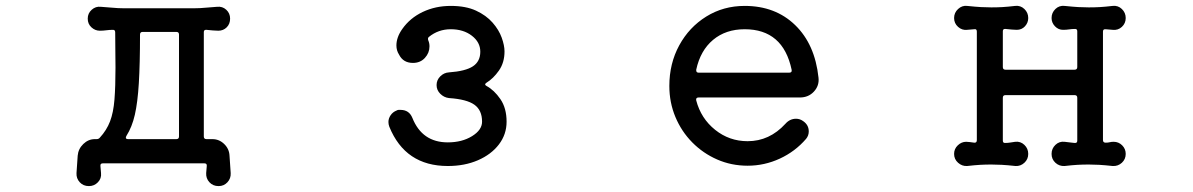

<svg xmlns="http://www.w3.org/2000/svg" viewBox="-20 -538 4040 650"><path d="M757 -11 761 48Q762 66 750 79Q738 92 720 92Q701 92 689 79Q677 66 678 48L680 24V22Q680 15 672 15H328Q319 15 320 24L322 48Q324 66 311.5 79Q299 92 281 92Q262 92 250 79Q238 66 239 48L243 -11Q245 -34 262 -50.5Q279 -67 301 -67H307Q314 -67 318 -72Q341 -97 352.5 -127Q364 -157 367.5 -201Q371 -245 371 -309Q371 -335 370.5 -364.5Q370 -394 370 -428Q370 -437 363 -437Q351 -437 340 -435.5Q329 -434 318 -434Q302 -434 289.5 -445.5Q277 -457 277 -475Q277 -493 290.5 -505Q304 -517 321 -515Q339 -514 359.5 -512Q380 -510 399 -510H637Q657 -510 677 -512Q697 -514 715 -515Q733 -517 746 -505Q759 -493 759 -475Q759 -457 747.5 -445.5Q736 -434 719 -434Q710 -434 700 -435Q690 -436 679 -437H677Q670 -437 670 -429V-76Q670 -67 679 -67H699Q722 -67 739 -50.5Q756 -34 757 -11ZM586 -421Q586 -430 577 -430H463Q454 -430 454 -421Q454 -322 450 -256.5Q446 -191 436.5 -149.5Q427 -108 408 -78Q406 -74 406 -72Q406 -67 414 -67H577Q586 -67 586 -76Z M1496 24Q1352 24 1298 -109Q1295 -117 1295 -125Q1295 -137 1302.5 -148Q1310 -159 1323 -164Q1326 -166 1329.5 -166Q1333 -166 1336 -166Q1365 -166 1376 -139Q1409 -56 1496 -56Q1544 -56 1578 -77Q1612 -98 1612 -126Q1612 -165 1586 -183.5Q1560 -202 1500 -206Q1483 -208 1470.5 -220.5Q1458 -233 1458 -250Q1458 -267 1470.5 -279.5Q1483 -292 1500 -293Q1556 -297 1581 -313.5Q1606 -330 1606 -363Q1606 -395 1577.5 -417Q1549 -439 1506 -439Q1464 -439 1432 -413Q1427 -409 1430 -401Q1434 -392 1434 -381Q1434 -359 1418.5 -342Q1403 -325 1378 -325Q1345 -325 1331 -353Q1322 -367 1322 -384Q1322 -412 1342 -440Q1368 -477 1411 -497.5Q1454 -518 1506 -518Q1557 -518 1591.5 -502Q1626 -486 1647.5 -461.5Q1669 -437 1678.5 -410.5Q1688 -384 1688 -364Q1688 -326 1669 -299Q1650 -272 1627 -258Q1618 -252 1627 -247Q1653 -233 1674 -202.5Q1695 -172 1695 -126Q1695 -83 1669 -49Q1643 -15 1598 4.5Q1553 24 1496 24Z M2511 23Q2456 23 2408 2Q2360 -19 2323.5 -56Q2287 -93 2266.5 -142Q2246 -191 2246 -247Q2246 -323 2279.5 -384.5Q2313 -446 2371 -482Q2429 -518 2501 -518Q2605 -518 2672 -453Q2739 -388 2751 -275Q2754 -248 2735.5 -228Q2717 -208 2688 -208H2345Q2335 -208 2337 -198Q2353 -137 2401 -98.5Q2449 -60 2511 -60Q2585 -60 2639 -119Q2654 -136 2675 -136Q2688 -136 2699 -128Q2718 -115 2718 -93Q2718 -79 2709 -68Q2672 -25 2620 -1Q2568 23 2511 23ZM2337 -302V-300Q2337 -292 2345 -292H2652Q2662 -292 2660 -302Q2631 -439 2501 -439Q2437 -439 2394 -403Q2351 -367 2337 -302Z M3750 -58Q3767 -58 3779 -46Q3791 -34 3791 -17Q3791 1 3778 13Q3765 25 3747 24Q3719 21 3701 20Q3683 19 3666 19Q3646 19 3628 20Q3610 21 3584 24Q3566 25 3553 13Q3540 1 3540 -17Q3540 -35 3553 -47.5Q3566 -60 3584 -58Q3592 -57 3600.5 -56Q3609 -55 3618 -54H3620Q3627 -54 3627 -62V-207Q3627 -216 3618 -216H3384Q3375 -216 3375 -207V-62Q3375 -54 3382 -54Q3392 -54 3400.5 -55.5Q3409 -57 3417 -58Q3435 -60 3448 -47.5Q3461 -35 3461 -17Q3461 1 3448 13Q3435 25 3418 24Q3390 21 3371.5 20Q3353 19 3336 19Q3316 19 3298.5 20Q3281 21 3254 24Q3237 25 3223.5 13Q3210 1 3210 -17Q3210 -34 3222.5 -46Q3235 -58 3251 -58Q3256 -58 3263.5 -57Q3271 -56 3278 -55H3280Q3287 -55 3287 -64V-431Q3287 -441 3278 -439L3254 -437Q3237 -435 3223.5 -447Q3210 -459 3210 -477Q3210 -495 3223.5 -507.5Q3237 -520 3254 -518Q3283 -515 3301 -514Q3319 -513 3336 -513Q3356 -513 3373.5 -514Q3391 -515 3417 -518Q3435 -520 3448 -507.5Q3461 -495 3461 -477Q3461 -461 3450 -449Q3439 -437 3422 -437Q3414 -437 3404.5 -438Q3395 -439 3384 -440H3382Q3375 -440 3375 -432V-311Q3375 -302 3384 -302H3618Q3627 -302 3627 -311V-432Q3627 -440 3620 -440Q3609 -440 3599.5 -438.5Q3590 -437 3579 -437Q3563 -437 3551.5 -449Q3540 -461 3540 -477Q3540 -495 3553 -507.5Q3566 -520 3584 -518Q3613 -515 3631 -514Q3649 -513 3666 -513Q3686 -513 3703.5 -514Q3721 -515 3747 -518Q3765 -520 3778 -507.5Q3791 -495 3791 -477Q3791 -459 3778 -447Q3765 -435 3747 -437L3723 -439H3721Q3714 -439 3714 -431V-64Q3714 -55 3723 -55Q3731 -55 3737 -56.5Q3743 -58 3750 -58Z"/></svg>

Font: Kiwi Maru Medium
Style: Regular
Weight: 500
Designer: Hiroki-Chan
Version: Version 1.100